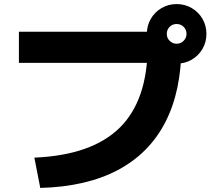

<svg xmlns="http://www.w3.org/2000/svg" viewBox="-20 -875 1040 944"><path d="M149 -100Q432 -112 569 -247.5Q706 -383 706 -651L787 -566H73V-719H792V-650H872Q872 -428 793 -274.5Q714 -121 559.5 -39Q405 43 178 49ZM848 -562Q808 -562 774.5 -581.5Q741 -601 721.5 -634.5Q702 -668 702 -708Q702 -749 721.5 -782.5Q741 -816 774.5 -835.5Q808 -855 848 -855Q889 -855 922.5 -835.5Q956 -816 975.5 -782.5Q995 -749 995 -708Q995 -668 975.5 -634.5Q956 -601 922.5 -581.5Q889 -562 848 -562ZM848 -660Q869 -660 883 -674.5Q897 -689 897 -708Q897 -729 883 -743Q869 -757 848 -757Q828 -757 814 -743Q800 -729 800 -708Q800 -688 814.5 -674Q829 -660 848 -660Z"/></svg>

Font: M PLUS 2 ExtraBold
Style: Regular
Weight: 800
Version: Version 1.001